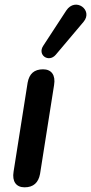

<svg xmlns="http://www.w3.org/2000/svg" viewBox="-20 -792 389 820"><path d="M85 8C123 8 144 -12 151 -49L211 -429C218 -471 200 -496 164 -496C126 -496 105 -477 98 -439L38 -59C31 -17 49 8 85 8ZM218 -558 337 -699C379 -749 302 -806 263 -747L165 -597C138 -557 188 -523 218 -558Z"/></svg>

Font: SN Pro Semibold
Style: Italic
Weight: 600
Italic angle: -9°
Designer: Tobias Whetton
Foundry: Supernotes
Version: Version 1.001;Glyphs 3.2 (3249)